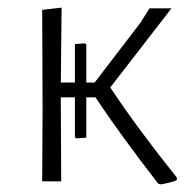

<svg xmlns="http://www.w3.org/2000/svg" viewBox="-20 -477 507 505"><path d="M91 0 92 -195 91 -451 142 -457 140 -260H177V-361L203 -363L207 -360V-260H229L350 -418L373 -455H431L270 -247Q341 -140 445 -10V-3Q435 2 403 8L396 6Q294 -126 231 -221H207V-115L181 -113L177 -116V-221H140V-198L141 0Z"/></svg>

Font: Alegreya Sans SC Light
Style: Regular
Weight: 300
Designer: Juan Pablo del Peral
Foundry: Huerta Tipografica
Version: Version 2.007